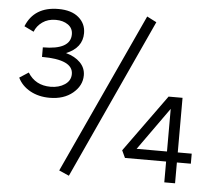

<svg xmlns="http://www.w3.org/2000/svg" viewBox="-50 -720 867 781"><g transform="rotate(5 384.0 -329.5)"><path d="M520 -666 559 -646 259 7 218 -11ZM284 -405Q284 -363 247.5 -332.5Q211 -302 153 -302Q108 -302 73.5 -321Q39 -340 23 -373L60 -397Q91 -347 153 -347Q187 -347 211 -363Q235 -379 235 -406Q235 -465 108 -465V-504Q221 -504 221 -567Q221 -592 201 -606Q181 -620 151 -620Q119 -620 96.5 -604Q74 -588 65 -564L26 -583Q59 -665 158 -665Q211 -665 240.5 -640Q270 -615 270 -576Q270 -516 204 -489Q241 -479 262.5 -457Q284 -435 284 -405ZM749 -126V-85H692V0H648V-85H480L466 -115L635 -349H692V-126ZM524 -126H648V-300Z"/></g></svg>

Font: EauTestInfant
Style: Italic
Weight: 400
Italic angle: -12°
Designer: Christian Thalmann (Catharsis Fonts)
Version: Version 0.001;PS 000.001;hotconv 1.0.88;makeotf.lib2.5.64775